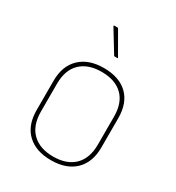

<svg xmlns="http://www.w3.org/2000/svg" viewBox="-169 -790 828 904"><g transform="rotate(30 245.0 -338.0)"><path d="M245 11Q162 11 115.5 -33.5Q69 -78 69 -160V-319Q69 -400 116 -445Q163 -490 245 -490Q329 -490 375 -445.5Q421 -401 421 -319V-160Q421 -79 374.5 -34Q328 11 245 11ZM245 -9Q319 -9 359.5 -49Q400 -89 400 -164V-315Q400 -390 359.5 -429.5Q319 -469 245 -469Q172 -469 131 -429.5Q90 -390 90 -315V-164Q90 -89 131 -49Q172 -9 245 -9ZM261 -562Q258 -562 257 -564L185 -682Q184 -684 184.5 -685.5Q185 -687 187 -687H204Q208 -687 209 -684L277 -566Q280 -562 275 -562Z"/></g></svg>

Font: Sofia Sans Semi Condensed Thin
Style: Regular
Weight: 250
Version: Version 4.100